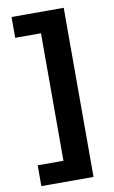

<svg xmlns="http://www.w3.org/2000/svg" viewBox="-90 -723 532 895"><g transform="rotate(-10 176.0 -275.0)"><path d="M278 125.5H31V27H153V-576.5H31V-675H278Z"/></g></svg>

Font: AnekLatin_SemiExpandedSemiBold
Style: Regular
Weight: 600
Width: 6
Designer: Yesha Goshar
Foundry: Ek Type
Version: Version 1.003